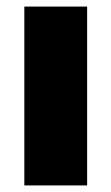

<svg xmlns="http://www.w3.org/2000/svg" viewBox="-20 -564 339 584"><path d="M54 0V-544H245V0Z"/></svg>

Font: Mona Sans ExtraLight Black
Style: Regular
Weight: 900
Version: Version 2.000